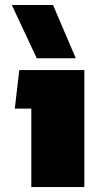

<svg xmlns="http://www.w3.org/2000/svg" viewBox="-20 -758 402 778"><path d="M128.9 -522 27.8 -737.8H194.8L287.1 -522ZM106.9 0V-317.9H40L58.1 -474.1H321.8V0Z"/></svg>

Font: Kanit ExtraBold
Style: Regular
Weight: 800
Designer: Katatrad Team
Foundry: CadsonDemak
Version: Version 1.000;PS 001.000;hotconv 1.0.88;makeotf.lib2.5.64775